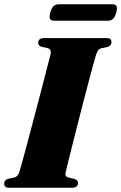

<svg xmlns="http://www.w3.org/2000/svg" viewBox="-24 -878 567 898"><path d="M283 -71Q278 -52.5 296.5 -47.5L324.5 -41Q341 -35 341 -22.5Q341 0 312.5 0H19.5Q5.5 0 0.5 -5.2Q-4.5 -10.5 -4.5 -19Q-4.5 -35.5 13.5 -41.5L44 -48Q60 -52.5 67.5 -77Q71.5 -90 83 -131.8Q94.5 -173.5 110 -231.8Q125.5 -290 142.2 -353.8Q159 -417.5 174 -475.2Q189 -533 199.5 -573.8Q210 -614.5 213 -626Q217 -648 198 -653L170 -659.5Q154.5 -665 154.5 -677.5Q154.5 -700 183 -700H473.5Q488 -700 492.8 -694.5Q497.5 -689 497.5 -681Q497.5 -664.5 479.5 -658.5L449 -652Q440 -649.5 435.5 -643.8Q431 -638 425.5 -622.5Q422 -612.5 413 -579.2Q404 -546 391.2 -498Q378.5 -450 364.2 -394.8Q350 -339.5 336 -284.8Q322 -230 310.5 -183.8Q299 -137.5 291.5 -107.2Q284 -77 283 -71ZM211 -819Q217 -840.5 226.5 -849.2Q236 -858 250.5 -858H502Q516.5 -858 521 -849.8Q525.5 -841.5 519.5 -819.5Q514 -798.5 504.8 -789.8Q495.5 -781 480.5 -781H229.5Q214.5 -781 210 -789.8Q205.5 -798.5 211 -819Z"/></svg>

Font: Fraunces 72pt S000 Black
Style: Italic
Weight: 900
Italic angle: -16°
Version: Version 1.000; ttfautohint (v1.8.3)